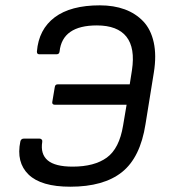

<svg xmlns="http://www.w3.org/2000/svg" viewBox="-20 -687 632 719"><path d="M243.2 12.2Q133.8 12.2 86.9 -33.4Q40 -79.1 56.2 -157.2Q58.6 -168 69.8 -168H127.9Q132.8 -168 136 -164.6Q139.2 -161.1 138.2 -155.8Q130.9 -109.9 158.7 -86.4Q186.5 -63 252 -63Q333.5 -63 380.1 -96.9Q426.8 -130.9 440.9 -216.8L454.1 -294.9H184.1Q179.7 -294.9 177.2 -297.9Q174.8 -300.8 175.8 -305.2L185.1 -360.8Q186.5 -371.1 195.8 -371.1H465.8L474.1 -423.8Q486.8 -507.3 453.4 -549.6Q419.9 -591.8 342.8 -591.8Q213.4 -591.8 203.1 -494.1Q201.7 -483.9 192.9 -483.9H126Q118.2 -483.9 118.2 -494.1Q125 -577.1 184.8 -622.1Q244.6 -667 354 -667Q406.2 -667 447.3 -651.9Q488.3 -636.7 516.6 -606.9Q544.9 -577.1 555.7 -528.3Q566.4 -479.5 556.2 -416L524.9 -222.2Q505.4 -97.2 436.8 -42.5Q368.2 12.2 243.2 12.2Z"/></svg>

Font: Sofia Sans
Style: Italic
Weight: 400
Italic angle: -9°
Designer: Botio Nikoltchev, Ani Petrova
Foundry: lettersoup
Version: Version 4.100